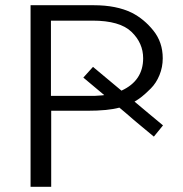

<svg xmlns="http://www.w3.org/2000/svg" viewBox="-20 -715 702 735"><path d="M97 0V-695H339Q426 -695 485 -666Q532 -642 567.5 -597.5Q603 -553 603 -492Q603 -458 590.5 -427.5Q578 -397 557.5 -376.5Q537 -356 523 -345Q509 -334 495 -326Q514 -310 550.5 -279.5Q587 -249 604 -235L569 -192L522 -231Q507 -243 492.5 -255.5Q478 -268 462 -282Q446 -296 437 -303Q393 -291 314 -291H176V0ZM175 -348H343Q349 -348 357.5 -349Q366 -350 372 -350L379 -351L299 -418L336 -459L445 -368Q528 -406 528 -492Q528 -550 483.5 -593Q439 -636 334 -636H175Z"/></svg>

Font: Coval
Style: ExtraLight
Weight: 250
Foundry: Context Ltd
Version: Version 001.000